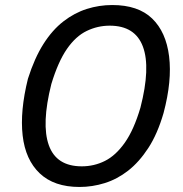

<svg xmlns="http://www.w3.org/2000/svg" viewBox="-20 -734 728 763"><path d="M296 9Q195 9 138 -45Q81 -99 70 -195.5Q59 -292 91 -421Q117 -503 152.5 -559Q188 -615 232 -649Q276 -683 325 -698.5Q374 -714 426 -714Q529 -714 584.5 -660.5Q640 -607 652 -510Q664 -413 630 -285Q606 -202 569.5 -146Q533 -90 489.5 -56Q446 -22 396.5 -6.5Q347 9 296 9ZM305 -73Q354 -73 397 -94.5Q440 -116 476 -167Q512 -218 538 -306Q579 -465 548 -548.5Q517 -632 416 -632Q368 -632 324.5 -611Q281 -590 246 -539.5Q211 -489 184 -400Q144 -241 174 -157Q204 -73 305 -73Z"/></svg>

Font: Nunito Sans 7pt Condensed Medium
Style: Italic
Weight: 500
Width: 3
Italic angle: -9°
Designer: Vernon Adams
Foundry: Vernon Adams
Version: Version 3.101;gftools[0.9.27]